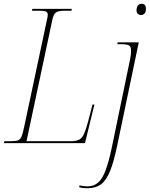

<svg xmlns="http://www.w3.org/2000/svg" viewBox="-32 -761 796 1021"><path d="M-12 0 -8 -10H22Q49 -10 62 -14Q75 -18 82 -33.5Q89 -49 96 -84L219 -662Q222 -675 222 -682Q222 -698 209 -701Q196 -704 175 -704H138L140 -714H350L348 -704H311Q277 -704 264.5 -694Q252 -684 246 -654L109 -10H344Q373 -10 389 -18.5Q405 -27 415 -49.5Q425 -72 436 -113L460 -205H470L420 0ZM718 -681Q708 -681 701 -687.5Q694 -694 694 -706Q694 -722 701.5 -731.5Q709 -741 721 -741Q744 -741 744 -715Q744 -696 736 -688.5Q728 -681 718 -681ZM434 240Q419 240 408 238.5Q397 237 389 235L391 225Q410 230 434 230Q466 230 489 210.5Q512 191 529 146Q546 101 562 26L659 -442Q661 -453 663 -465.5Q665 -478 665 -490Q665 -513 654.5 -519.5Q644 -526 610 -526H592L594 -536H706L591 14Q573 101 552.5 150.5Q532 200 504 220Q476 240 434 240Z"/></svg>

Font: Noto Serif Display SemiCondensed Thin
Style: Italic
Weight: 100
Width: 4
Italic angle: -12°
Designer: Monotype Design Team
Foundry: Monotype Imaging Inc.
Version: Version 2.009